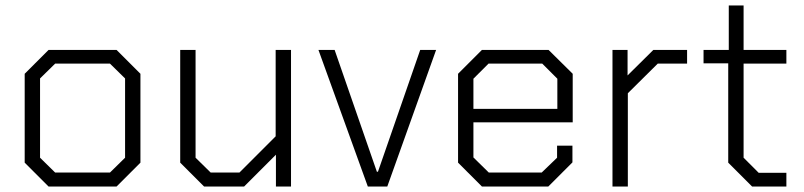

<svg xmlns="http://www.w3.org/2000/svg" viewBox="-20 -680 2932 700"><path d="M70 -87V-411L157 -498H405L492 -411V-87L405 0H157ZM381 -51 436 -105V-394L381 -448H181L126 -394V-105L181 -51Z M637 -87V-498H693V-105L748 -51H853L985 -183V-498H1041V0H986V-116L870 0H724Z M1141 -498H1200L1354 -54H1358L1512 -498H1570L1392 0H1321Z M1650 -87V-411L1737 -498H1980L2068 -411V-234H1706V-106L1762 -51H1955L2011 -105V-149H2067V-88L1979 0H1737ZM2012 -283V-393L1957 -448H1761L1706 -393V-283Z M2213 -498H2268V-405L2362 -498H2485V-448H2378L2269 -340V0H2213Z M2635 -87V-449H2545V-498H2637V-660H2691V-498H2847V-448H2691V-105L2746 -50H2847V0H2722Z"/></svg>

Font: Chakra Petch Light
Style: Regular
Weight: 300
Designer: Katatrad Aksorn Co.,Ltd.
Foundry: Cadson Demak Co.,Ltd.
Version: Version 1.000; ttfautohint (v1.6)